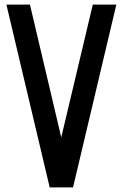

<svg xmlns="http://www.w3.org/2000/svg" viewBox="-20 -820 537 840"><path d="M8 -800H111L248 -219L386 -800H489L300 -2V0H299H197H196L197 -2Z"/></svg>

Font: Serreria Sobria
Style: Medium
Weight: 500
Version: Version 001.000